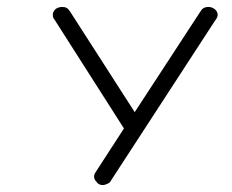

<svg xmlns="http://www.w3.org/2000/svg" viewBox="-20 -527 667 553"><path d="M277 6C280.3 6 284.7 4.7 290 2C294.7 0 297.7 -2.7 299 -6L599 -467C604.3 -473.7 607 -479.3 607 -484C607 -490.7 604 -496.3 598 -501C592.7 -505 586.7 -507 580 -507C570 -507 562.7 -503 558 -495L368 -204L181 -495C177.7 -499.7 174.7 -502.7 172 -504C169.3 -506 165 -507 159 -507C152.3 -507 146 -505 140 -501C134.7 -495.7 132 -490 132 -484C132 -478.7 134 -473.7 138 -469L337 -157L256 -32C252.7 -27.3 251 -22.7 251 -18C251 -12.7 253.7 -7.3 259 -2C262.3 3.3 268.3 6 277 6Z"/></svg>

Font: naYanakamik
Style: Regular
Weight: 500
Designer: Nagarjuna G.,Vikas B.,Ruchir J.,Tushar G.,Vinay J.
Foundry: gnowledge lab
Version: 1.1